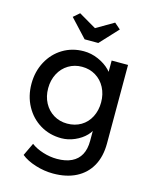

<svg xmlns="http://www.w3.org/2000/svg" viewBox="-141 -845 930 1166"><g transform="rotate(15 324.5 -261.5)"><path d="M106 167 144 87Q174 110 218.5 124Q263 138 307 138Q361 138 398.5 120Q436 102 455 67Q474 32 474 -20V-121L485 -114Q481 -84 453 -55Q425 -26 383.5 -8Q342 10 300 10Q226 10 167 -25.5Q108 -61 74 -123.5Q40 -186 40 -263Q40 -340 73.5 -402.5Q107 -465 165.5 -500.5Q224 -536 297 -536Q344 -536 388.5 -516.5Q433 -497 462 -467.5Q491 -438 496 -410L474 -402V-525H577V-32Q577 51 544.5 109.5Q512 168 451.5 199Q391 230 307 230Q251 230 195.5 212.5Q140 195 106 167ZM478 -263Q478 -314 456.5 -355Q435 -396 397 -419Q359 -442 311 -442Q264 -442 226 -419Q188 -396 166.5 -355Q145 -314 145 -263Q145 -212 166.5 -171.5Q188 -131 226 -108Q264 -85 311 -85Q360 -85 398 -107.5Q436 -130 457 -171Q478 -212 478 -263ZM177 -720 215 -753 340 -680H310L435 -753L473 -720L368 -607H282Z"/></g></svg>

Font: Easer Grotesk Variable
Style: Regular
Weight: 400
Designer: Boardeaser, Bonnie Shaver-Troup, Thomas Jockin
Foundry: Lexend
Version: Version 1.001;Glyphs 3.1.2 (3151)